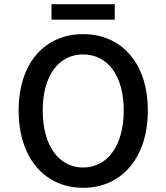

<svg xmlns="http://www.w3.org/2000/svg" viewBox="-20 -884 794 917"><path d="M226 -864V-790H528V-864ZM377 13C559 13 686 -128 686 -356C686 -584 559 -721 377 -721C195 -721 69 -584 69 -356C69 -128 195 13 377 13ZM377 -84C260 -84 184 -190 184 -356C184 -523 260 -624 377 -624C494 -624 571 -523 571 -356C571 -190 494 -84 377 -84Z"/></svg>

Font: Spoqa Han Sans Neo Medium
Style: Regular
Weight: 500
Designer: [Spoqa Han Sans Neo] Dong-huui Kim ___ Younghwa Kang ___ Yujin Lee ___ [Noto Sans] Ryoko NISHIZUKA ____ (kana & ideograp
Foundry: Spoqa (http://www.spoqa-han-sans.com)
Version: Version 1.100;hotconv 1.0.109;makeotfexe 2.5.65596